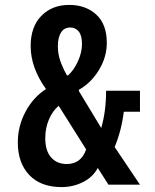

<svg xmlns="http://www.w3.org/2000/svg" viewBox="-20 -759 637 789"><path d="M232.9 9.8Q147.5 9.8 100.3 -39.8Q53.2 -89.4 53.2 -173.8Q53.2 -240.2 84.5 -299.3Q115.7 -358.4 168.9 -393.1Q106 -481 106 -569.8Q106 -649.4 150.1 -694.1Q194.3 -738.8 264.2 -738.8Q332.5 -738.8 375.7 -699Q418.9 -659.2 418.9 -583Q418.9 -524.4 386.5 -471.2Q354 -418 304.2 -390.1V-384.8L396 -232.9Q416 -301.8 416 -386.2H555.2V-299.8H488.8Q479 -221.7 451.2 -154.8L555.2 0H425.8L381.8 -68.8Q361.8 -31.2 321 -10.7Q280.3 9.8 232.9 9.8ZM166 -190.9Q166 -139.6 189.9 -112.3Q213.9 -85 253.9 -85Q313.5 -85 334 -145L221.2 -324.2Q196.3 -303.7 181.2 -268.3Q166 -232.9 166 -190.9ZM217.8 -569.8Q217.8 -538.1 227.1 -510.7Q236.3 -483.4 254.9 -449.2H259.8Q283.7 -470.7 300.3 -507.1Q316.9 -543.5 316.9 -578.1Q316.9 -612.8 303.7 -629.4Q290.5 -646 269 -646Q243.2 -646 230.5 -625.2Q217.8 -604.5 217.8 -569.8Z"/></svg>

Font: Lumene Sans Condensed
Style: Bold
Weight: 600
Width: 3
Designer: Deni Anggara
Version: Version 1.003;Glyphs 3.1.2 (3151)